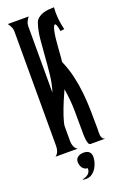

<svg xmlns="http://www.w3.org/2000/svg" viewBox="-160 -732 598 931"><g transform="rotate(-20 139.0 -266.5)"><path d="M10.3 0Q21.5 -8.3 26.1 -20.8Q30.8 -33.2 30.8 -46.4V-639.6Q30.8 -652.3 25.4 -663.3Q20 -674.3 12.7 -683.6H120.6Q113.3 -674.3 107.9 -663.3Q102.5 -652.3 102.5 -639.6V-296.9Q115.7 -337.9 120.6 -383.5Q125.5 -429.2 128.7 -474.4Q131.8 -519.5 136 -562Q140.1 -604.5 151.9 -639.2Q156.7 -653.8 168 -662.6Q179.2 -671.4 193.1 -676Q207 -680.7 222.2 -682.1Q237.3 -683.6 251 -683.6Q248.5 -653.8 251.5 -625Q254.4 -596.2 261.7 -566.9L241.2 -564.5Q240.7 -567.9 239.7 -573.7Q238.8 -579.6 237.3 -585.7Q235.8 -591.8 233.6 -596.9Q231.4 -602.1 228.5 -604Q222.2 -603.5 218 -591.8Q213.9 -580.1 210.9 -562.5Q208 -544.9 206.1 -523.4Q204.1 -502 202.6 -481.7Q201.2 -461.4 200 -445.1Q198.7 -428.7 197.3 -420.9Q216.3 -377.4 226.6 -333.3Q236.8 -289.1 241.5 -243.7Q246.1 -198.2 247.1 -152.1Q248 -106 248 -59.1Q248 -51.8 247.6 -42.7Q247.1 -33.7 248 -25.1Q249 -16.6 253.2 -9.8Q257.3 -2.9 266.1 0H190.9Q184.6 0 181.2 -8.1Q177.7 -16.1 176.3 -26.4Q174.8 -36.6 174.6 -46.4Q174.3 -56.2 174.3 -60.1Q174.3 -118.7 173.6 -176.8Q172.9 -234.9 163.1 -292.5Q159.2 -283.7 153.1 -270Q147 -256.3 140.1 -240.2Q133.3 -224.1 126.7 -206.8Q120.1 -189.5 114.7 -173.3Q109.4 -157.2 106 -143.6Q102.5 -129.9 102.5 -121.1V-46.4Q102.5 -33.2 107.2 -20.5Q111.8 -7.8 124.5 0ZM182.6 64Q182.6 76.7 178.2 91.8Q173.8 106.9 165.3 120.4Q156.7 133.8 143.8 142.8Q130.9 151.9 113.3 151.9Q108.9 151.9 104 151.4Q99.1 150.9 94.2 149.4Q103.5 147 111.6 143.8Q119.6 140.6 125.7 135.7Q131.8 130.9 135.3 123.5Q138.7 116.2 138.2 105.5Q129.4 105.5 122.8 101.6Q116.2 97.7 111.8 91.6Q107.4 85.4 105 77.6Q102.5 69.8 102.5 62Q102.5 44.9 114.5 36.4Q126.5 27.8 145 27.8Q162.6 27.8 172.6 36.6Q182.6 45.4 182.6 64Z"/></g></svg>

Font: XAYAX
Style: Regular
Weight: 400
Designer: Peter Wiegel
Foundry: Peter Wiegel
Version: Version 1.000 2009 initial release